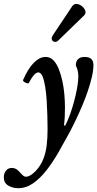

<svg xmlns="http://www.w3.org/2000/svg" viewBox="-85 -714 509 1005"><path d="M10 271Q-18 271 -41.5 257.5Q-65 244 -65 214Q-65 193 -53.5 179Q-42 165 -24 165Q-10 165 0.5 171.5Q11 178 19 188Q24 194 33 202.5Q42 211 51 211Q62 211 75 203Q88 195 102 181Q128 153 141.5 119Q155 85 159.5 46Q164 7 164 -35Q164 -67 163 -106.5Q162 -146 159.5 -186Q157 -226 151.5 -260Q146 -294 137.5 -314.5Q129 -335 115 -335Q105 -335 92.5 -321Q80 -307 66 -280Q64 -276 55.5 -278.5Q47 -281 40.5 -286Q34 -291 36 -296Q62 -355 92 -385.5Q122 -416 154 -416Q177 -416 194 -399Q211 -382 222.5 -353Q234 -324 241.5 -289.5Q249 -255 252 -219Q255 -183 255 -151Q255 -127 254 -104Q253 -81 250 -58L256 -56Q267 -77 277 -103Q287 -129 295.5 -157.5Q304 -186 310.5 -214Q317 -242 321 -268Q325 -294 325 -315Q325 -329 322 -343Q319 -357 312 -371Q312 -394 324 -405Q336 -416 358 -416Q381 -416 392.5 -405.5Q404 -395 404 -373Q404 -346 396 -311.5Q388 -277 375 -238.5Q362 -200 345.5 -161Q329 -122 311.5 -85.5Q294 -49 278 -19Q251 31 221.5 82.5Q192 134 159 176.5Q126 219 89 245Q52 271 10 271ZM221 -503Q211 -493 200.5 -495Q190 -497 186.5 -506.5Q183 -516 192 -530L292 -680Q302 -695 316.5 -693.5Q331 -692 344 -681.5Q357 -671 361.5 -657.5Q366 -644 356 -634Z"/></svg>

Font: Junicode VF
Style: Italic
Weight: 400
Italic angle: -11°
Designer: Peter S. Baker
Version: Version 2.209